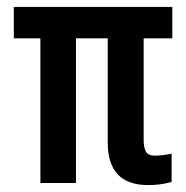

<svg xmlns="http://www.w3.org/2000/svg" viewBox="-20 -546 540 556"><path d="M292 -435H200V-16H97V-435H20V-526H479V-435H396V-143Q396 -117 403 -106Q410 -95 430 -95Q435 -95 449 -96.5Q463 -98 477 -101V-19Q458 -14 442 -12Q426 -10 409 -10Q292 -10 292 -133Z"/></svg>

Font: D2Coding ligature
Style: Bold
Weight: 700
Monospace: yes
Designer: Yong-Rak Park; Jeong-Hwan Yoon; Sang-Min Lee;
Foundry: NHN Corporation
Version: Version 1.3.2; Build 20180524